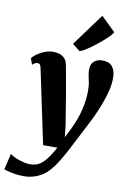

<svg xmlns="http://www.w3.org/2000/svg" viewBox="-172 -917 816 1235"><g transform="rotate(10 236.5 -299.0)"><path d="M2 -462.4 -12.2 -502Q0 -519 24.4 -535.2Q74.7 -567.9 119.6 -567.9Q203.6 -567.9 216.3 -501Q234.9 -404.3 251 -308.6L282.2 -116.7L291 -39.1L320.8 -99.6Q386.2 -233.4 386.2 -359.9Q386.2 -396.5 379.9 -421.9Q368.7 -469.7 368.7 -492.2Q368.7 -514.6 373.5 -526.9Q378.4 -539.1 388.2 -548.3Q408.7 -567.9 439.9 -567.9Q471.2 -567.9 487.3 -559.8Q503.4 -551.8 512.7 -537.6Q530.3 -511.7 530.3 -470.2Q530.3 -428.7 520.5 -387.9Q510.7 -347.2 495.1 -304.7Q469.2 -233.9 434.6 -166L324.2 47.9L303.7 84Q294.9 100.1 286.6 113.3L269.5 139.6Q231.9 192.4 201.2 213.4Q142.6 252.9 74.2 252.9Q17.1 252.9 -37.1 237.3Q-50.3 233.9 -56.6 231L-31.7 126Q-2.9 149.9 58.6 165Q80.1 170.4 102.1 170.4Q124 170.4 143.3 163.3Q162.6 156.2 180.7 140.1Q214.4 110.4 255.4 34.7H162.1L59.6 -451.7Q56.2 -466.8 51.5 -472.9Q46.9 -479 33.9 -479Q21 -479 2 -462.4ZM238.3 -640.6 393.1 -851.1 486.8 -759.8Q472.7 -732.4 402.8 -676.3Q327.6 -615.2 288.6 -601.1Z"/></g></svg>

Font: Merriweather
Style: Heavy Italic
Weight: 900
Italic angle: -7°
Designer: Eben Sorkin
Foundry: Eben Sorkin
Version: Version 1.001